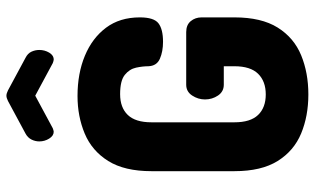

<svg xmlns="http://www.w3.org/2000/svg" viewBox="-216 -782 1004 613"><g transform="rotate(-90 286.5 -476.0)"><path d="M291 6Q222 6 166.5 -17Q111 -40 78.5 -92Q46 -144 46 -230V-495Q46 -581 78.5 -633Q111 -685 166 -708Q221 -731 286 -731Q358 -731 414.5 -707.5Q471 -684 504 -640Q537 -596 537 -532Q537 -487 518 -472.5Q499 -458 459 -458Q428 -458 405 -468Q382 -478 381 -505Q381 -523 376.5 -544Q372 -565 353.5 -580Q335 -595 292 -595Q249 -595 225.5 -570.5Q202 -546 202 -495V-230Q202 -179 225.5 -154.5Q249 -130 291 -130Q333 -130 357 -154.5Q381 -179 381 -230V-264H322Q300 -264 287.5 -282.5Q275 -301 275 -324Q275 -346 287.5 -365Q300 -384 322 -384H490Q513 -384 525 -369.5Q537 -355 537 -335V-230Q537 -144 504.5 -92Q472 -40 416 -17Q360 6 291 6ZM172 -807Q159 -807 150 -821.5Q141 -836 141 -853Q141 -866 147 -878Q153 -890 166 -897L270 -953Q280 -958 287 -958Q294 -958 304 -953L408 -897Q422 -890 427.5 -878Q433 -866 433 -853Q433 -836 424.5 -821.5Q416 -807 402 -807Q400 -807 397 -808Q394 -809 391 -810L287 -866L183 -810Q180 -809 177 -808Q174 -807 172 -807Z"/></g></svg>

Font: Dosis ExtraBold
Style: Regular
Weight: 800
Designer: EdgarTolentino, PabloImpallari, IginoMarini
Foundry: EdgarTolentino, PabloImpallari, IginoMarini
Version: Version 3.001; ttfautohint (v1.8.2)